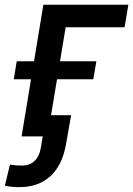

<svg xmlns="http://www.w3.org/2000/svg" viewBox="-63 -562 549 791"><path d="M465.8 -542.5 450.2 -449.7H207.5L132.8 0H25.9L115.7 -542.5ZM-6.3 -235.4 5.9 -309.6H334L321.3 -235.4ZM16.6 209Q0.5 209 -14.4 207.5Q-29.3 206.1 -43 203.1L-22 116.2Q-10.3 118.2 3.2 119.1Q16.6 120.1 28.3 120.1Q58.1 120.1 78.9 101.6Q99.6 83 106 42.5L112.8 0H70.8L85.4 -87.4H230L209 31.7Q193.8 119.1 144.3 164.1Q94.7 209 16.6 209Z"/></svg>

Font: Inter 16pt Medium
Style: Italic
Weight: 500
Italic angle: -9.3988°
Version: Version 4.001;git-66647c0bb